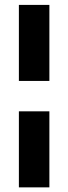

<svg xmlns="http://www.w3.org/2000/svg" viewBox="-20 -704 284 799"><path d="M185.5 -367.2V-683.6H58.6V-367.2ZM185.5 75.7V-240.7H58.6V75.7Z"/></svg>

Font: Saman Dere
Style: Regular
Weight: 400
Designer: Tuna Ça_lar Gümü_
Foundry: Tuna Ça_lar Gümü_
Version: Version 1.001;hotconv 1.0.109;makeotfexe 2.5.65596